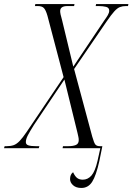

<svg xmlns="http://www.w3.org/2000/svg" viewBox="-69 -734 656 951"><path d="M-49 0 -46 -10H-35Q-16 -10 -1.5 -15Q13 -20 28 -35.5Q43 -51 64 -82L246 -352L166 -656Q158 -684 148.5 -694Q139 -704 119 -704H104L106 -714H300L298 -704H265Q229 -704 229 -679Q229 -666 238 -636L294 -404L447 -632Q458 -647 465 -659Q472 -671 472 -681Q472 -696 456.5 -700Q441 -704 420 -704H405L407 -714H567L565 -704H555Q538 -704 525 -699Q512 -694 497 -677.5Q482 -661 458 -626L298 -392L388 -57Q397 -25 404 -17.5Q411 -10 425 -10H438L423 64Q407 136 387.5 166.5Q368 197 334 197Q308 197 293 183.5Q278 170 278 153Q278 130 293 119Q302 139 313 147.5Q324 156 341 156Q366 156 384 135.5Q402 115 414 63L428 0H241L243 -10H270Q293 -10 307 -16Q321 -22 321 -40Q321 -49 319 -57Q317 -65 315 -75L250 -340L99 -115Q79 -83 69 -64Q59 -45 59 -30Q59 -18 72 -14Q85 -10 108 -10H126L123 0Z"/></svg>

Font: Noto Serif Display ExtraCondensed Light
Style: Italic
Weight: 300
Width: 2
Italic angle: -12°
Designer: Monotype Design Team
Foundry: Monotype Imaging Inc.
Version: Version 2.009